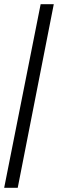

<svg xmlns="http://www.w3.org/2000/svg" viewBox="-20 -780 278 921"><path d="M0 121H65L238 -760H175Z"/></svg>

Font: Noto Serif Hebrew ExtraCondensed ExtraBold
Style: Regular
Weight: 800
Width: 2
Designer: Monotype Design Team
Foundry: Monotype Imaging Inc.
Version: Version 2.004